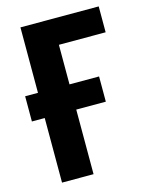

<svg xmlns="http://www.w3.org/2000/svg" viewBox="-109 -784 662 853"><g transform="rotate(-15 221.5 -357.0)"><path d="M429 -714V-595H214V-413H350V-297H214V0H69V-297H10V-413H69V-714Z"/></g></svg>

Font: Noto Sans Display Condensed
Style: Bold
Weight: 700
Width: 3
Designer: Monotype Design Team
Foundry: Monotype Imaging Inc.
Version: Version 2.003